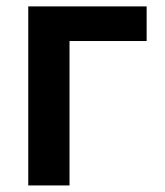

<svg xmlns="http://www.w3.org/2000/svg" viewBox="-20 -565 503 585"><path d="M426.8 -545.5V-440H191.8V0H66.1V-545.5Z"/></svg>

Font: InterMG SemiBold
Style: Regular
Weight: 600
Designer: Rasmus Andersson
Foundry: rsms
Version: Version 3.019;December 26, 2023;FontCreator 15.0.0.2955 64-b